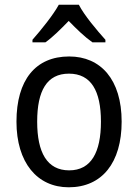

<svg xmlns="http://www.w3.org/2000/svg" viewBox="-20 -786 586 816"><path d="M315 -766H230C206 -722 155 -659 118 -617V-606H173C204 -628 238 -662 272 -697C306 -662 340 -629 373 -606H428V-617C392 -657 338 -721 315 -766ZM497 -269C497 -448 408 -546 274 -546C131 -546 50 -446 50 -269C50 -95 138 10 272 10C414 10 497 -95 497 -269ZM138 -269C138 -400 179 -473 273 -473C367 -473 409 -400 409 -269C409 -138 367 -62 274 -62C180 -62 138 -138 138 -269Z"/></svg>

Font: Noto Sans Gurmukhi UI SemiCondensed
Style: Regular
Weight: 400
Width: 4
Designer: Jelle Bosma - Monotype Design Team
Foundry: Monotype Imaging Inc.
Version: Version 2.004